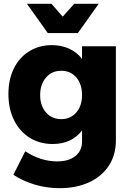

<svg xmlns="http://www.w3.org/2000/svg" viewBox="-20 -783 688 1004"><path d="M586 -541V-48Q586 27 549 83.5Q512 140 445.5 170.5Q379 201 292 201Q224 201 161 182Q98 163 50 131L112 8Q149 33 192 47Q235 61 279 61Q339 61 374 33Q409 5 409 -43V-101Q355 -30 255 -30Q188 -30 135.5 -62.5Q83 -95 53.5 -154.5Q24 -214 24 -291Q24 -367 52.5 -425Q81 -483 133 -515Q185 -547 251 -547Q301 -547 341.5 -528.5Q382 -510 409 -475V-541ZM409 -286Q409 -343 379 -378Q349 -413 300 -413Q251 -413 220.5 -377.5Q190 -342 190 -286Q190 -230 220.5 -195Q251 -160 300 -160Q349 -160 379 -195Q409 -230 409 -286ZM368 -763H496L387 -610H230L121 -763H249L308 -696Z"/></svg>

Font: Montserrat arm2
Style: Bold
Weight: 700
Designer: Julieta Ulanovsky
Foundry: Julieta Ulanovsky
Version: Version 6.000